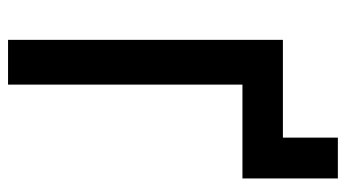

<svg xmlns="http://www.w3.org/2000/svg" viewBox="-216 -664 880 489"><g transform="rotate(90 224.5 -420.0)"><path d="M82 0H196V-597H435V-840H331V-700H82Z"/></g></svg>

Font: Finlandica Medium
Style: Regular
Weight: 500
Designer: Niklas Ekholm, Juho Hiilivirta, Jaakko Suomalainen
Foundry: Helsinki Type Studio
Version: Version 2.000;Glyphs 3.2 (3202)